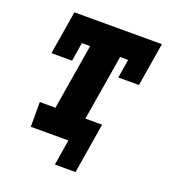

<svg xmlns="http://www.w3.org/2000/svg" viewBox="-121 -622 743 831"><g transform="rotate(20 250.0 -206.0)"><path d="M226 118 245 0H72V-114H144L194 -416H156L142 -330H47L80 -530H483L450 -330H355L369 -416H332L282 -114H359L321 118Z"/></g></svg>

Font: Iosevka Curly Slab HvObl
Style: Regular
Weight: 900
Italic angle: -9°
Monospace: yes
Designer: Belleve Invis
Foundry: Belleve Invis
Version: Version 11.1.0; ttfautohint (v1.8.3)